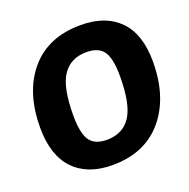

<svg xmlns="http://www.w3.org/2000/svg" viewBox="-120 -770 882 897"><g transform="rotate(-20 321.0 -322.0)"><path d="M373 -655Q497 -655 565 -585.5Q633 -516 633 -380Q633 -203 543 -96Q453 11 291 11Q168 11 100 -60Q32 -131 32 -268Q32 -445 121.5 -550Q211 -655 373 -655ZM355 -527Q277 -527 237 -468.5Q197 -410 197 -269Q197 -182 221.5 -145.5Q246 -109 307 -109Q385 -109 425 -168Q465 -227 465 -369Q465 -455 440.5 -491Q416 -527 355 -527Z"/></g></svg>

Font: Alegreya Sans ExtraBold
Style: Italic
Weight: 800
Italic angle: -7°
Designer: Juan Pablo del Peral
Foundry: Huerta Tipografica
Version: Version 2.007